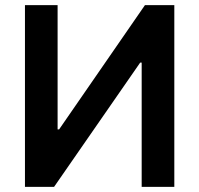

<svg xmlns="http://www.w3.org/2000/svg" viewBox="-20 -727 776 747"><path d="M204.1 -707V-223.6H210L543.9 -707H658.2V0H531.2V-483.4H525.4L190.4 0H77.1V-707Z"/></svg>

Font: Pretendard SemiBold
Style: Regular
Weight: 600
Designer: Base glyphs from Inter by Rasmus Andersson; Hangeul glyphs from Noto Sans CJK(Source Han Sans) by Jang Soo-young and Kan
Foundry: Kil Hyung-jin
Version: Version 1.309